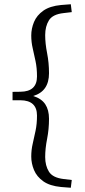

<svg xmlns="http://www.w3.org/2000/svg" viewBox="-20 -762 398 903"><path d="M39 -290.5V-330L76 -330.5Q154 -331 154 -402.5Q154 -442 147.2 -474Q140.5 -506 133.8 -535Q127 -564 127 -595Q127 -627.5 140 -658.8Q153 -690 183.8 -711.8Q214.5 -733.5 267.5 -738.5L313 -742L317.5 -705L279.5 -700.5Q228 -695 210.2 -666.5Q192.5 -638 192.5 -597Q192.5 -558 201.5 -512.2Q210.5 -466.5 210.5 -417.5Q210.5 -332.5 136 -310.5Q175 -298.5 192.8 -271.8Q210.5 -245 210.5 -203.5Q210.5 -154.5 201.5 -108.8Q192.5 -63 192.5 -23.5Q192.5 17 210.2 45.5Q228 74 279.5 80L317.5 84.5L313 121L267.5 117.5Q214.5 112.5 183.8 90.8Q153 69 140 37.8Q127 6.5 127 -25.5Q127 -57 133.8 -86Q140.5 -115 147.2 -147Q154 -179 154 -218.5Q154 -290 76 -290.5Z"/></svg>

Font: Newsreader 6pt Light
Style: Regular
Weight: 300
Designer: Hugues Gentile
Foundry: Production Type
Version: Version 1.003; ttfautohint (v1.8.3)